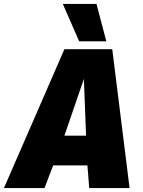

<svg xmlns="http://www.w3.org/2000/svg" viewBox="-60 -955 726 975"><path d="M-40 0 267 -705H510L598 0H393L384 -115H210L166 0ZM267 -266H377L366 -554ZM342 -745 259 -935H430L480 -745Z"/></svg>

Font: Georama ExtraBold
Style: Italic
Weight: 800
Italic angle: -9°
Version: Version 1.001